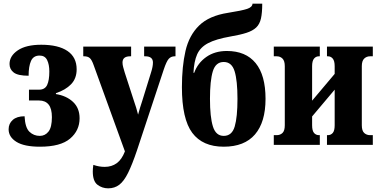

<svg xmlns="http://www.w3.org/2000/svg" viewBox="-20 -790 2072 1047"><path d="M198 10Q112 10 69.5 -16.5Q27 -43 27 -85Q27 -116 49.5 -136Q72 -156 114 -156Q117 -94 140.5 -71.5Q164 -49 197 -49Q226 -49 244.5 -72.5Q263 -96 263 -151Q263 -198 245 -220Q227 -242 193 -242H138V-301H193Q225 -301 237 -326.5Q249 -352 249 -400Q249 -438 237 -462.5Q225 -487 196 -487Q162 -487 149 -457.5Q136 -428 136 -377Q78 -377 55 -394.5Q32 -412 32 -441Q32 -485 77 -515.5Q122 -546 205 -546Q298 -546 348 -512Q398 -478 398 -412Q398 -362 367.5 -330.5Q337 -299 285 -282V-277Q342 -268 378 -234.5Q414 -201 414 -145Q414 -78 362 -34Q310 10 198 10Z M570 237Q537 237 511.5 217.5Q486 198 486 145Q486 129 489 109Q520 120 551 120Q589 120 616.5 100Q644 80 661 36V35L491 -434Q481 -463 470 -473Q459 -483 439 -483H434V-536H695V-483H690Q648 -483 648 -449Q648 -437 652 -423Q656 -409 660 -395L710 -241Q717 -221 722.5 -203Q728 -185 733 -165Q739 -186 744 -203.5Q749 -221 756 -241L804 -396Q814 -427 814 -449Q814 -483 772 -483H766V-536H937V-483H933Q913 -483 900.5 -469.5Q888 -456 873 -411L727 30Q701 107 678.5 152.5Q656 198 630.5 217.5Q605 237 570 237Z M1200 10Q1085 10 1028.5 -65.5Q972 -141 972 -315Q972 -427 991.5 -512Q1011 -597 1065.5 -650.5Q1120 -704 1223 -720Q1299 -732 1327.5 -741.5Q1356 -751 1357 -770H1410Q1410 -720 1403 -689Q1396 -658 1377 -640Q1358 -622 1324 -611Q1290 -600 1237 -591Q1157 -577 1114.5 -554.5Q1072 -532 1055 -493.5Q1038 -455 1035 -393H1039Q1058 -446 1104.5 -479Q1151 -512 1217 -512Q1320 -512 1374 -446Q1428 -380 1428 -251Q1428 -124 1370.5 -57Q1313 10 1200 10ZM1200 -49Q1245 -49 1260 -100.5Q1275 -152 1275 -251Q1275 -350 1259.5 -401Q1244 -452 1200 -452Q1156 -452 1140.5 -401Q1125 -350 1125 -251Q1125 -152 1141 -100.5Q1157 -49 1200 -49Z M1473 0V-53H1489Q1508 -53 1520.5 -65Q1533 -77 1533 -107V-429Q1533 -458 1520.5 -470.5Q1508 -483 1489 -483H1473V-536H1724V-483H1719Q1703 -483 1692.5 -470.5Q1682 -458 1682 -429V-241L1805 -387V-429Q1805 -458 1794.5 -470.5Q1784 -483 1768 -483H1763V-536H2013V-483H1998Q1979 -483 1966 -470.5Q1953 -458 1953 -429V-107Q1953 -77 1966 -65Q1979 -53 1998 -53H2013V0H1763V-53H1768Q1784 -53 1794.5 -65Q1805 -77 1805 -107V-301L1682 -155V-107Q1682 -77 1692.5 -65Q1703 -53 1719 -53H1724V0Z"/></svg>

Font: Noto Serif ExtraCondensed ExtraBold
Style: Regular
Weight: 800
Width: 2
Designer: Monotype Design Team
Foundry: Monotype Imaging Inc.
Version: Version 2.013; ttfautohint (v1.8.4.7-5d5b)